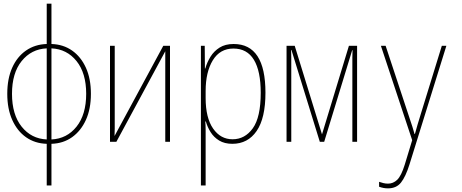

<svg xmlns="http://www.w3.org/2000/svg" viewBox="-20 -780 2540 1056"><path d="M237 240V11Q172 9 123.5 -25Q75 -59 47.5 -120Q20 -181 20 -264Q20 -347 47 -407.5Q74 -468 123 -502Q172 -536 237 -538V-760H263V-538Q328 -536 376.5 -502Q425 -468 452.5 -407.5Q480 -347 480 -264Q480 -181 452.5 -120.5Q425 -60 376.5 -25.5Q328 9 263 11V240ZM46 -264Q46 -150 99 -83.5Q152 -17 237 -13V-514Q152 -510 99 -444Q46 -378 46 -264ZM454 -264Q454 -378 401 -444Q348 -510 263 -514V-13Q348 -17 401 -83.5Q454 -150 454 -264Z M585 0V-528H611V-115Q611 -92 611 -73Q611 -54 610 -32L878 -528H915V0H889V-498L620 0Z M1085 240V-528H1106L1107 -403H1109Q1119 -438 1138 -468.5Q1157 -499 1188 -518.5Q1219 -538 1265 -538Q1440 -538 1440 -270Q1440 -130 1391.5 -59.5Q1343 11 1258 11Q1215 11 1185.5 -7Q1156 -25 1138.5 -53Q1121 -81 1112 -112H1109Q1111 -90 1111 -64.5Q1111 -39 1111 -11V240ZM1259 -14Q1327 -14 1370.5 -74.5Q1414 -135 1414 -270Q1414 -389 1376.5 -451Q1339 -513 1264 -513Q1190 -513 1150.5 -448.5Q1111 -384 1111 -279V-241Q1111 -132 1152 -73Q1193 -14 1259 -14Z M1556 0V-528H1601L1751 -41L1899 -528H1944V0H1918V-425Q1918 -446 1918 -464Q1918 -482 1919 -504H1917L1763 0H1739L1583 -505H1581Q1582 -483 1582 -464.5Q1582 -446 1582 -422V0Z M2114 256Q2089 256 2065 247V220Q2076 224 2088.5 227Q2101 230 2114 230Q2143 230 2165 208.5Q2187 187 2206 126L2247 -9L2075 -528H2101L2224 -156Q2240 -108 2248 -83.5Q2256 -59 2260 -43H2262Q2269 -69 2277 -96Q2285 -123 2295 -155L2410 -528H2435L2232 125Q2211 192 2185.5 224Q2160 256 2114 256Z"/></svg>

Font: Noto Sans Mono ExtraCondensed Thin
Style: Regular
Weight: 100
Width: 2
Designer: Monotype Design Team
Foundry: Monotype Imaging Inc.
Version: Version 2.014; ttfautohint (v1.8.4.7-5d5b)